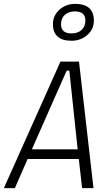

<svg xmlns="http://www.w3.org/2000/svg" viewBox="-50 -974 570 994"><path d="M434 0H375L358 -151H93L27 0H-30L263 -655H359ZM115 -201H352L309 -608H295ZM339 -954Q387 -954 411.5 -932.5Q436 -911 436 -867Q436 -823 402 -793Q368 -763 320.5 -763Q273 -763 248.5 -784.5Q224 -806 224 -849.5Q224 -893 257.5 -923.5Q291 -954 339 -954ZM266 -848Q266 -801 320 -801Q353 -801 372.5 -819Q392 -837 392 -868Q392 -915 338 -915Q305 -915 285.5 -897Q266 -879 266 -848Z"/></svg>

Font: Lekton
Style: Italic
Weight: 400
Italic angle: -9.3°
Designer: Paolo Mazzetti, Luciano Perondi, Raffaele Flato, Elena Papassissa, Emilio Macchia, Michela Povoleri, Tobias Seemiller, R
Version: Version 3.000